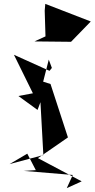

<svg xmlns="http://www.w3.org/2000/svg" viewBox="-20 -972 489 992"><path d="M325 0 402 -35 176 -155C228 -191 280 -226 331 -262L241 -538L203 -550L232 -664L248 -621L236 -606L52 -689L150 -490L75 -476L174 -404L189 -444L204 -171L29 -124L121 -178L165 -93L103 -89L356 -68ZM211 -917 215 -784 158 -758 347 -756 449 -861 214 -952Z"/></svg>

Font: Asimov Silicon
Style: Regular
Weight: 400
Designer: Google
Version: Version 2.000980; 2014